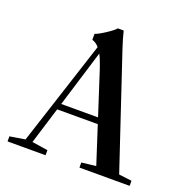

<svg xmlns="http://www.w3.org/2000/svg" viewBox="-122 -789 875 902"><g transform="rotate(20 315.5 -338.0)"><path d="M10.7 0V-25.4L86.9 -37.6L256.8 -561Q242.7 -578.1 221.7 -585V-614.7Q237.3 -619.1 272 -641.6Q306.6 -664.1 315.9 -676.3H345.2Q354.5 -637.7 368.2 -596.7L556.6 -33.2L621.1 -25.4V0H370.1V-25.4L441.9 -33.7L381.3 -221.2H178.2L121.6 -37.6L200.7 -25.4V0ZM300.3 -471.7Q286.6 -512.7 274.4 -535.2L187.5 -251.5H371.6Z"/></g></svg>

Font: Elstob 18pt Medium
Style: Regular
Weight: 500
Designer: Peter S. Baker
Version: Version 1.015